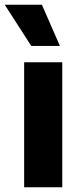

<svg xmlns="http://www.w3.org/2000/svg" viewBox="-39 -791 345 811"><path d="M63 0V-528H224V0ZM93 -597 -19 -771H138L214 -597Z"/></svg>

Font: Bricolage Grotesque 96pt ExtraBold ExtraBold
Style: Regular
Weight: 800
Version: Version 1.001;gftools[0.9.33.dev8+g029e19f]